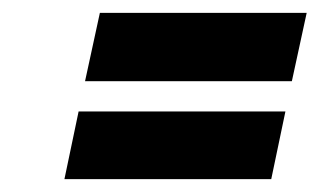

<svg xmlns="http://www.w3.org/2000/svg" viewBox="-20 -483 496 298"><path d="M112 -357H433L456 -463H135ZM80 -205H401L423 -310H102Z"/></svg>

Font: Advent Pro
Style: Bold Italic
Weight: 700
Italic angle: -12°
Designer: VivaRado, Andreas Kalpakidis
Foundry: VivaRado, Andreas Kalpakidis
Version: Version 3.000